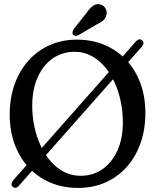

<svg xmlns="http://www.w3.org/2000/svg" viewBox="-20 -902 757 933"><path d="M41.4 4.9Q34.6 -0.9 36.2 -9.6Q37.7 -18.3 44.8 -26.6L641.2 -701.4Q648.2 -709 656.4 -710.5Q664.6 -712 671.2 -706Q677.8 -699.5 677 -691.2Q676.1 -683 669.1 -675.1L71.7 0.7Q64.5 9.1 56.2 10.4Q47.8 11.7 41.4 4.9ZM353.4 -709.4Q427.9 -709.4 488.9 -683.3Q549.9 -657.2 594.3 -609.6Q638.6 -562 662.5 -496.9Q686.4 -431.8 686.4 -353.5Q686.4 -272.6 662.7 -205.7Q638.9 -138.7 595.4 -90.2Q551.8 -41.6 491.9 -15.2Q431.9 11.2 359.4 11.2Q285.8 11.2 224.8 -14.7Q163.8 -40.5 119.5 -88Q75.3 -135.5 51.2 -201Q27.2 -266.4 27.2 -345.6Q27.2 -425.7 51.1 -492.5Q75.1 -559.2 118.7 -607.8Q162.3 -656.3 222.1 -682.9Q281.8 -709.4 353.4 -709.4ZM577 -307.3Q577 -360.3 566.3 -410.5Q555.7 -460.8 535.5 -504.3Q515.3 -547.8 486.5 -580.5Q457.8 -613.3 421.6 -631.8Q385.4 -650.4 342.8 -650.4Q282 -650.4 235.5 -617.6Q188.9 -584.8 162.8 -525.8Q136.6 -466.8 136.6 -388.2Q136.6 -335.5 147.3 -285.7Q157.9 -235.9 178.1 -192.9Q198.3 -149.8 227.1 -117.2Q255.8 -84.6 292.2 -66.2Q328.5 -47.8 371.4 -47.8Q432.2 -47.8 478.4 -80.3Q524.7 -112.8 550.8 -171.1Q577 -229.5 577 -307.3ZM399.7 -838.4Q415.7 -862.3 432 -873.7Q448.3 -885.1 467.7 -880.2Q485.1 -875.5 493.2 -860Q501.2 -844.4 496.7 -828.1Q491.9 -811 480.1 -801.3Q468.3 -791.7 446.6 -781.4L359.7 -730.4Q353.3 -727.3 346.2 -728.1Q339.1 -729 334.9 -734Q330.5 -740.1 332.5 -747.1Q334.5 -754.1 338.5 -761Z"/></svg>

Font: Fraunces 144pt S100 Black
Style: Regular
Weight: 900
Version: Version 1.000